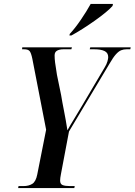

<svg xmlns="http://www.w3.org/2000/svg" viewBox="-20 -954 683 974"><path d="M72 0 74 -10H99Q126 -10 144 -21.5Q162 -33 169 -69L214 -296L144 -656Q138 -685 130.5 -694.5Q123 -704 102 -704H92L93 -714H345L342 -704H302Q282 -704 269.5 -697Q257 -690 257 -673Q257 -656 259.5 -636.5Q262 -617 269 -574L290 -472Q296 -435 305 -390Q314 -345 322 -293Q337 -320 355 -349Q373 -378 394 -414L511 -612Q521 -628 525 -642.5Q529 -657 529 -664Q529 -686 510.5 -695Q492 -704 458 -704H435L438 -714H643L641 -704H622Q607 -704 594.5 -699Q582 -694 568 -678.5Q554 -663 535 -630L330 -287L289 -70Q285 -50 285 -38Q285 -20 298 -15Q311 -10 336 -10H359L357 0ZM334 -782Q361 -811 390 -853.5Q419 -896 440 -934H553L551 -924Q540 -911 516.5 -891.5Q493 -872 462 -850Q431 -828 399.5 -808Q368 -788 342 -774H332Z"/></svg>

Font: Noto Serif Display ExtraCondensed SemiBold
Style: Italic
Weight: 600
Width: 2
Italic angle: -12°
Designer: Monotype Design Team
Foundry: Monotype Imaging Inc.
Version: Version 2.009